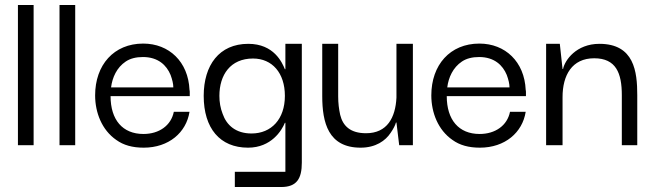

<svg xmlns="http://www.w3.org/2000/svg" viewBox="-20 -583 2621 771"><path d="M115 0V-563H52V0Z M282 0V-563H219V0Z M557 10C658 10 728 -51 741 -134H678C667 -79 619 -45 556 -45C472 -45 424 -102 424 -197H742C742 -201 742 -206 742 -211C742 -216 742 -219 741 -222C736 -335 659 -408 555 -408C437 -408 362 -322 362 -200C362 -131 389 -61 447 -21C476 0 512 10 557 10ZM426 -232C431 -272 449 -312 485 -336C503 -348 526 -354 554 -354C615 -354 649 -321 665 -282C672 -263 676 -246 676 -232Z M1109 168C1172 168 1192 134 1192 70V-407H1126V-305H1124C1113 -332 1080 -407 977 -407C860 -407 798 -321 798 -198C798 -68 863 10 976 10C1070 10 1112 -60 1124 -90H1126V107H923V168ZM990 -47C927 -47 890 -80 874 -126C865 -149 861 -173 861 -198C861 -282 905 -348 996 -348C1073 -348 1124 -290 1124 -198C1124 -105 1070 -47 990 -47Z M1428 10C1489 10 1528 -18 1549 -50C1560 -66 1567 -80 1570 -91H1572L1583 0H1638V-407H1572V-191C1568 -111 1535 -48 1450 -48C1387 -48 1357 -77 1346 -122C1341 -145 1338 -169 1338 -196V-407H1274V-197C1274 -91 1298 10 1428 10Z M1907 10C2008 10 2078 -51 2091 -134H2028C2017 -79 1969 -45 1906 -45C1822 -45 1774 -102 1774 -197H2092C2092 -201 2092 -206 2092 -211C2092 -216 2092 -219 2091 -222C2086 -335 2009 -408 1905 -408C1787 -408 1712 -322 1712 -200C1712 -131 1739 -61 1797 -21C1826 0 1862 10 1907 10ZM1776 -232C1781 -272 1799 -312 1835 -336C1853 -348 1876 -354 1904 -354C1965 -354 1999 -321 2015 -282C2022 -263 2026 -246 2026 -232Z M2239 0V-193C2239 -281 2277 -349 2366 -349C2454 -349 2477 -289 2477 -201V0H2539V-201C2539 -295 2527 -407 2387 -407C2294 -407 2248 -341 2241 -306H2239L2228 -407H2173V0Z"/></svg>

Font: OSH Darker Grotesque Medium
Style: Regular
Weight: 500
Designer: Gabriel Lam
Foundry: TypeRant
Version: Version 1.000;Glyphs 3.1.1 (3148)